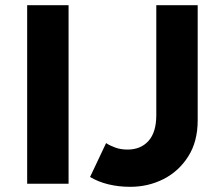

<svg xmlns="http://www.w3.org/2000/svg" viewBox="-20 -710 859 742"><path d="M85 0V-690H245V0ZM328 -26 390 -157Q405 -147 426 -139.5Q447 -132 473 -132Q524 -132 554 -165.5Q584 -199 584 -265V-690H744V-245Q744 -163 707.5 -105.5Q671 -48 612 -18Q553 12 483 12Q439 12 399.5 2.5Q360 -7 328 -26Z"/></svg>

Font: Radio Canada
Style: Bold
Weight: 700
Designer: Charles Daoud, Etienne Aubert Bonn, Alexandre Saumier Demers, Jacques Le Bailly
Foundry: Radio-Canada
Version: Version 2.104; ttfautohint (v1.8.4.7-5d5b);gftools[0.9.28.de